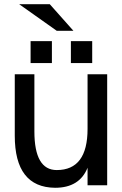

<svg xmlns="http://www.w3.org/2000/svg" viewBox="-20 -875 578 910"><path d="M328 -729 216 -855H71L249 -729ZM316 -680V-576H417V-680ZM125 -680V-576H226V-680ZM143 -523H50V-232Q50 13 241 15Q357 15 395 -80V3H488V-523H395V-264Q395 -69 249 -69Q143 -69 143 -252Z"/></svg>

Font: Sawarabi Gothic
Style: Regular
Weight: 400
Designer: mshio (mshio@users.sourceforge.jp)
Version: Version 20141215